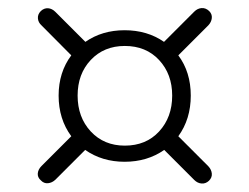

<svg xmlns="http://www.w3.org/2000/svg" viewBox="-20 -564 609 470"><path d="M81.5 -157.5 154.5 -230.5Q123.5 -272.5 123.5 -330Q123.5 -387 154.5 -428.5L82 -501.5Q73.5 -509 72.8 -519Q72 -529 80 -537Q88 -544.5 97.8 -543.8Q107.5 -543 115.5 -535L189 -461.5Q230 -490 285 -490Q340.5 -490 381.5 -461.5L455.5 -535.5Q463.5 -543.5 473.5 -544.2Q483.5 -545 492 -537Q499.5 -529.5 498.5 -519.8Q497.5 -510 490 -502L416.5 -428.5Q447 -387.5 447 -330Q447 -272.5 416.5 -230.5L490 -157Q497.5 -149 498.5 -139.2Q499.5 -129.5 491.5 -121.5Q483.5 -114 473.5 -114.8Q463.5 -115.5 455.5 -123.5L382 -197Q340.5 -168 285 -168Q230 -168 188.5 -197L115.5 -124Q107.5 -116.5 97.5 -115.5Q87.5 -114.5 80 -122.5Q71.5 -130 72.5 -139.8Q73.5 -149.5 81.5 -157.5ZM285.5 -207.5Q337.5 -207.5 369.5 -242.2Q401.5 -277 401.5 -330Q401.5 -382.5 369.5 -417Q337.5 -451.5 285.5 -451.5Q234.5 -451.5 202.2 -417.2Q170 -383 170 -330Q170 -277 202.2 -242.2Q234.5 -207.5 285.5 -207.5Z"/></svg>

Font: Fraunces 9pt Soft Light
Style: Regular
Weight: 300
Version: Version 1.000;[0bf87f6ff]